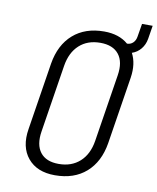

<svg xmlns="http://www.w3.org/2000/svg" viewBox="-90 -880 786 959"><g transform="rotate(10 303.0 -400.0)"><path d="M254 10Q163 10 116.5 -46Q70 -102 85 -194L139 -536Q155 -633 216 -686.5Q277 -740 373 -740Q449 -740 495 -700Q513 -700 525.5 -712Q538 -724 541 -744L552 -810H606L595 -742Q590 -712 572 -690Q554 -668 527 -659Q554 -608 543 -536L489 -194Q473 -97 412 -43.5Q351 10 254 10ZM263 -49Q328 -49 370 -87Q412 -125 423 -194L477 -536Q488 -605 458 -643Q428 -681 364 -681Q299 -681 257.5 -643Q216 -605 205 -536L151 -194Q140 -125 169.5 -87Q199 -49 263 -49Z"/></g></svg>

Font: JetBrains Mono NL ExtraLight
Style: Italic
Weight: 200
Italic angle: -9°
Monospace: yes
Designer: Philipp Nurullin, Konstantin Bulenkov
Foundry: JetBrains
Version: Version 2.305; ttfautohint (v1.8.4.7-5d5b)